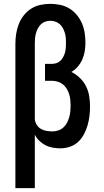

<svg xmlns="http://www.w3.org/2000/svg" viewBox="-20 -763 540 998"><path d="M60 215V-535Q60 -561 64 -587Q68 -613 77.5 -637.5Q87 -662 103.5 -683Q120 -704 142 -718Q164 -732 190 -737.5Q216 -743 242 -743Q268 -743 293.5 -737.5Q319 -732 340.5 -719Q362 -706 379 -685.5Q396 -665 406 -641.5Q416 -618 420 -592.5Q424 -567 424 -541Q424 -519 420.5 -497Q417 -475 408 -454.5Q399 -434 384.5 -417Q370 -400 351 -389Q375 -377 395 -358Q415 -339 427 -315Q439 -291 443.5 -264Q448 -237 448 -210Q448 -185 445 -160Q442 -135 435 -111Q428 -87 416 -64.5Q404 -42 385.5 -25Q367 -8 343 0Q319 8 294 8Q274 8 254 4.5Q234 1 216.5 -8Q199 -17 184.5 -31Q170 -45 161 -63V215ZM253 -80Q268 -80 283 -85Q298 -90 309.5 -100.5Q321 -111 328 -124.5Q335 -138 339.5 -153Q344 -168 345.5 -183Q347 -198 347 -214Q347 -229 345.5 -244Q344 -259 339.5 -273.5Q335 -288 327 -301.5Q319 -315 307 -324.5Q295 -334 280 -338.5Q265 -343 250 -343H214V-431H250Q262 -431 274 -435Q286 -439 294.5 -447.5Q303 -456 309 -467.5Q315 -479 318 -490.5Q321 -502 322 -514.5Q323 -527 323 -539Q323 -552 322 -565.5Q321 -579 317 -592Q313 -605 307 -616.5Q301 -628 291 -637Q281 -646 268 -650.5Q255 -655 242 -655Q228 -655 215 -650.5Q202 -646 192.5 -636.5Q183 -627 176.5 -614.5Q170 -602 166.5 -589Q163 -576 162 -562.5Q161 -549 161 -535V-142Q163 -127 171.5 -113.5Q180 -100 193.5 -92.5Q207 -85 222 -82.5Q237 -80 253 -80Z"/></svg>

Font: Iosevka Term Semibold
Style: Regular
Weight: 600
Monospace: yes
Designer: Belleve Invis
Foundry: Belleve Invis
Version: Version 31.4.0